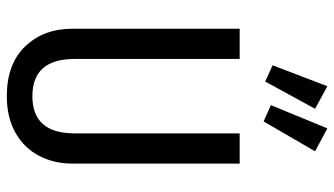

<svg xmlns="http://www.w3.org/2000/svg" viewBox="-234 -760 1005 578"><g transform="rotate(90 269.0 -470.5)"><path d="M472 -185Q472 -130 448.5 -85Q425 -40 379 -14Q333 12 269 12Q172 12 119 -43.5Q66 -99 66 -185V-689H157V-192Q157 -65 269 -65Q381 -65 381 -192V-689H472ZM239 -953 307 -916 225 -766 176 -788ZM366 -953 435 -916 345 -761 296 -783Z"/></g></svg>

Font: Fira Sans Extra Condensed
Style: Regular
Weight: 400
Width: 1
Designer: Carrois Corporate & Edenspiekermann AG
Foundry: Carrois Corporate GbR & Edenspiekermann AG
Version: Version 4.203